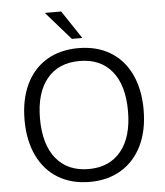

<svg xmlns="http://www.w3.org/2000/svg" viewBox="-61 -980 894 1041"><g transform="rotate(-5 386.0 -459.0)"><path d="M62 -356Q62 -468 101 -550Q140 -632 213 -676Q286 -720 386 -720Q486 -720 559 -676Q632 -632 671 -550Q710 -468 710 -357Q710 -245 670.5 -163Q631 -81 558 -36.5Q485 8 386 8Q287 8 214 -36Q141 -80 101.5 -162.5Q62 -245 62 -356ZM625 -357Q625 -498 562.5 -574Q500 -650 386 -650Q272 -650 209 -573.5Q146 -497 146 -357Q146 -216 209 -139Q272 -62 386 -62Q499 -62 562 -139Q625 -216 625 -357ZM356 -773 222 -926H311L413 -773Z"/></g></svg>

Font: Muli-Regular
Style: Regular
Weight: 400
Version: Version 2.000